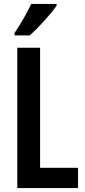

<svg xmlns="http://www.w3.org/2000/svg" viewBox="-20 -957 433 977"><path d="M268 -928V-937H139C118 -892 90 -843 54 -789V-777H132C176 -817 242 -889 268 -928ZM68 0H377V-103H184V-714H68Z"/></svg>

Font: Noto Sans Georgian ExtraCondensed SemiBold
Style: Regular
Weight: 600
Width: 2
Designer: Monotype Design Team, Akaki Razmadze
Foundry: Google LLC
Version: Version 2.005